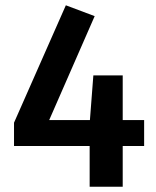

<svg xmlns="http://www.w3.org/2000/svg" viewBox="-20 -706 590 726"><path d="M525 -154H444V0H319V-154H33V-242L229 -686L338 -645L166 -252H320L333 -421H444V-252H525Z"/></svg>

Font: Fira Sans Medium
Style: Regular
Weight: 500
Designer: bBox Type GmbH & Carrois Corporate GbR & Edenspiekermann AG
Foundry: bBox Type GmbH & Carrois Corporate GbR & Edenspiekermann AG
Version: Version 4.301